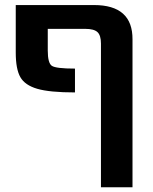

<svg xmlns="http://www.w3.org/2000/svg" viewBox="-20 -540 621 779"><path d="M389.6 -363.3Q389.6 -396.5 375.5 -409.7Q361.3 -422.9 326.2 -422.9H173.8V-335Q173.8 -284.2 190.4 -272.9Q207 -261.7 284.2 -261.7V-165Q181.6 -165 131.3 -179.7Q81.1 -194.3 62.5 -227.1Q43.9 -259.8 43.9 -327.1V-519.5H361.3Q518.6 -519.5 517.6 -379.9V219.7H389.6Z"/></svg>

Font: Mgen+ 1c bold
Style: Bold
Weight: 700
Designer: [Source Han Sans]
Ryoko NISHIZUKA  (kana & ideographs); Paul D. Hunt (Latin, Greek & Cyrillic); Wenlong ZHANG  (bopomofo
Version: Version 1.059.20150602